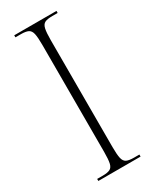

<svg xmlns="http://www.w3.org/2000/svg" viewBox="-187 -764 658 815"><g transform="rotate(-30 142.0 -357.0)"><path d="M38 0V-10H65Q89 -10 101 -16Q113 -22 117 -40Q121 -58 121 -95V-619Q121 -656 117 -674Q113 -692 101 -698Q89 -704 65 -704H38V-714H245V-704H219Q194 -704 182 -698Q170 -692 166 -673.5Q162 -655 162 -619V-95Q162 -58 166 -40Q170 -22 182 -16Q194 -10 219 -10H245V0Z"/></g></svg>

Font: Noto Serif Display Condensed ExtraLight
Style: Regular
Weight: 200
Width: 3
Designer: Monotype Design Team
Foundry: Monotype Imaging Inc.
Version: Version 2.009